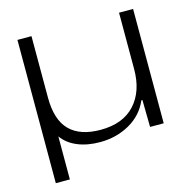

<svg xmlns="http://www.w3.org/2000/svg" viewBox="-98 -617 834 845"><g transform="rotate(-15 319.0 -194.5)"><path d="M54.2 131.8V-521H118.2V-241.2Q118.2 -139.6 165.5 -91.8Q212.9 -43.9 306.2 -43.9Q408.2 -43.9 462.6 -103.3Q517.1 -162.6 517.1 -264.2V-521H581.1V0H519L517.1 -123H512.2Q485.8 -61 425.3 -26.6Q364.7 7.8 290 7.8Q231.9 7.8 187.5 -10.7Q143.1 -29.3 118.2 -64V131.8Z"/></g></svg>

Font: Lumene Sans Expanded Light
Style: Regular
Weight: 300
Width: 7
Designer: Deni Anggara
Version: Version 1.003;Glyphs 3.1.2 (3151)